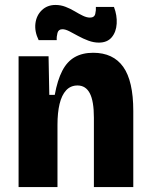

<svg xmlns="http://www.w3.org/2000/svg" viewBox="-20 -755 606 775"><path d="M55 0V-324V-528H176L179 -372H201Q212 -432 231.5 -469.5Q251 -507 282 -524.5Q313 -542 356 -542Q437 -542 477.5 -485Q518 -428 518 -307V0H359V-280Q359 -347 342.5 -378.5Q326 -410 293 -410Q265 -410 247 -390.5Q229 -371 220.5 -335.5Q212 -300 212 -251V0ZM379 -583Q358 -583 336.5 -591Q315 -599 296 -609.5Q277 -620 260.5 -628.5Q244 -637 232 -637Q216 -637 212 -622Q208 -607 209 -593H136Q119 -628 123 -660.5Q127 -693 149 -714Q171 -735 204 -735Q225 -735 244.5 -727.5Q264 -720 281.5 -709.5Q299 -699 314.5 -691.5Q330 -684 343 -684Q361 -684 364.5 -699Q368 -714 367 -727H440Q453 -693 451 -659.5Q449 -626 431 -604.5Q413 -583 379 -583Z"/></svg>

Font: Bricolage Grotesque 96pt ExtraBold SemiCondensed ExtraBold
Style: Regular
Weight: 800
Width: 4
Version: Version 1.001;gftools[0.9.33.dev8+g029e19f]